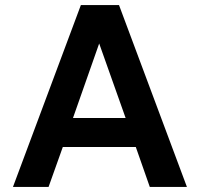

<svg xmlns="http://www.w3.org/2000/svg" viewBox="-20 -735 786 755"><path d="M715 0H569L514 -157H227L171 0H31L298 -715H448ZM267 -271H474L370 -564Z"/></svg>

Font: Wix Madefor Text
Style: Bold
Weight: 700
Designer: Dalton Maag Ltd
Foundry: Dalton Maag Ltd
Version: Version 3.100